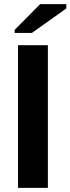

<svg xmlns="http://www.w3.org/2000/svg" viewBox="-20 -906 340 926"><path d="M210.9 -688V0H66.9V-688ZM299.8 -865.2 133.8 -747.1H50.8V-762.2L173.8 -886.2H299.8Z"/></svg>

Font: Arimo
Style: Bold
Weight: 700
Designer: Steve Matteson
Foundry: Monotype Imaging Inc.
Version: Version 1.33